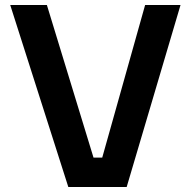

<svg xmlns="http://www.w3.org/2000/svg" viewBox="-20 -750 769 770"><path d="M254 0 21 -730H168L355 -118H390L562 -730H704L488 0Z"/></svg>

Font: Cazoo Sans SemiBold
Style: Regular
Weight: 600
Designer: Jonathan Barnbrook, Julián Moncada
Foundry: Barnbrook Fonts
Version: Version 2.000;Glyphs 3.2.3 (3260)